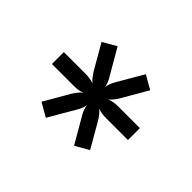

<svg xmlns="http://www.w3.org/2000/svg" viewBox="-83 -886 592 592"><g transform="rotate(-45 212.5 -590.0)"><path d="M186.5 -424H238.5V-519.5C238.5 -532.8 236.3 -544.8 232 -555.5C235.7 -550.8 239.9 -546.6 244.8 -542.8C249.6 -538.9 254.8 -535.3 260.5 -532L343.5 -484L369 -528.5L286.5 -576.5C274.5 -583.8 263.2 -588.2 252.5 -589.5C258.2 -590.5 263.8 -592.2 269.5 -594.5C275.2 -596.8 280.8 -599.8 286.5 -603.5L368.5 -651L343 -695.5L260.5 -648C254.8 -644.3 249.7 -640.7 245 -637C240.3 -633.3 236.2 -629.2 232.5 -624.5C236.5 -635.5 238.5 -647.7 238.5 -661V-755.5H186.5V-660.5C186.5 -653.8 186.9 -647.5 187.8 -641.5C188.6 -635.5 190.3 -629.7 193 -624C189.3 -628.7 185.1 -632.9 180.2 -636.8C175.4 -640.6 170.2 -644.3 164.5 -648L81.5 -696L56 -651.5L138.5 -603.5C144.2 -599.8 149.9 -596.8 155.8 -594.3C161.6 -591.8 167.5 -590.2 173.5 -589.5C162.2 -588.2 150.5 -583.8 138.5 -576.5L56.5 -529L82 -484.5L164.5 -532C176.2 -539 185.5 -546.7 192.5 -555C190.2 -549.3 188.6 -543.5 187.7 -537.5C186.9 -531.5 186.5 -525.2 186.5 -518.5Z"/></g></svg>

Font: Lato Semibold
Style: Regular
Weight: 600
Designer: Lukasz Dziedzic
Foundry: tyPoland Lukasz Dziedzic
Version: Version 2.006; 2014-01-15